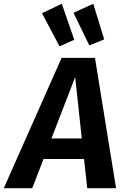

<svg xmlns="http://www.w3.org/2000/svg" viewBox="-67 -999 664 1019"><path d="M379 -155H164L104 0H-47L260 -692H437L549 0H396ZM367 -264 332 -590 206 -264ZM327 -788 249 -753 156 -929 261 -979ZM486 -790 407 -758 323 -931 428 -979Z"/></svg>

Font: Fira Sans SemiBold
Style: Italic
Weight: 600
Italic angle: -8°
Designer: bBox Type GmbH & Carrois Corporate GbR & Edenspiekermann AG
Foundry: bBox Type GmbH & Carrois Corporate GbR & Edenspiekermann AG
Version: Version 4.301